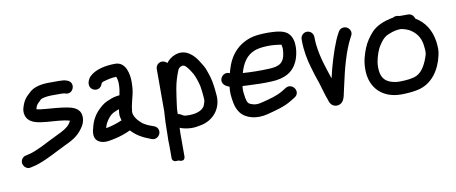

<svg xmlns="http://www.w3.org/2000/svg" viewBox="-67 -827 3131 1317"><g transform="rotate(-10 1499.0 -168.0)"><path d="M374 -472H303C253.4 -472 200.6 -462.7 168.3 -433.6C163 -428.8 159.9 -424.6 153.3 -419.5C133.8 -403.2 117.4 -380.4 108.4 -355.2C103.5 -340.7 95.2 -324.4 97.1 -296.8C105.7 -219 190.9 -215.8 238.5 -210.1C297.5 -205.2 356.5 -203.7 399.6 -190.4C397.5 -184.7 393.3 -177.1 388 -170C369.6 -145.4 339.6 -128.7 296.4 -108.6C250.1 -86.6 217.1 -69 178.5 -49.7C143.6 -34.7 113.6 -18.6 77.7 -11.4L61.3 -7.6C36.1 -3.6 22.9 21.4 26.1 41.7C29.2 61 49.5 86.2 78.7 79.3L94.9 75.5C106.6 73.5 122.3 69.4 135.5 64.5C211.5 37.7 264.5 5 334.5 -28.3C384.3 -51 427.1 -73.7 459 -117C475.3 -138.2 495.5 -170.2 489.8 -211.1C483.2 -266.2 426.3 -277.4 395.5 -283.1C350.5 -291.4 294.2 -294.9 246.1 -298.9C229.7 -300.3 200.2 -302.8 186.7 -308.1L192.7 -326.1C197.1 -339.4 212.5 -352.1 229.7 -369.3C235 -374.7 271.6 -383 303 -383H372C377.8 -382.5 386.2 -382 392.3 -382C393.6 -381.7 396.1 -380.9 402 -379.3C455.4 -360.9 485.8 -442.8 430.8 -463.4C422.9 -466.4 411.2 -471 394 -471C384.7 -471 380.2 -472 374 -472Z M544 -50C552.4 -17.7 590.3 -2.4 627.3 -6.1C638.2 -6.9 656 -9.9 677.2 -14.5C720.8 -23.5 757.7 -36.8 793.3 -53.4C826.4 -16 870.5 8.9 921.1 27.4L930.7 31.2C960.5 43.1 986.7 18 990.2 -2.5C994.5 -27.5 981 -45.9 960.5 -52.9L950.2 -56.6C925 -65 902.1 -75.8 883.5 -89.6C859.9 -109.4 830.8 -141.7 830 -175C832.3 -200.5 836.7 -222.7 843.3 -248.9L851.2 -280.6C859.9 -312.4 863 -343.9 863 -381C863 -428.9 849.4 -521 773 -521C705.8 -521 633.4 -506.7 592.3 -465.7C579.7 -453.1 553.3 -409.3 585.1 -380.1C591.8 -373.9 600.6 -370.4 609.2 -369.2C639.1 -365.2 654.8 -389.1 659.2 -406.3C664.2 -410.7 666.4 -412.7 670.6 -414.2C699.2 -422.7 730.3 -430.8 764.6 -431.9C770.1 -418.5 774 -402.6 774 -382C774 -350.3 770.4 -329.2 764.7 -303.2C758.5 -302.4 752.2 -301.6 745.9 -300.8C718.2 -297.4 696.7 -286.9 675.5 -278.1C648.1 -266.8 625.8 -245.2 609.3 -228.7C580.2 -199.5 557.9 -159.3 547.8 -111.5C544.4 -101.2 537.1 -76.6 544 -50ZM744.8 -209.3C743.3 -201 741.8 -191 741.1 -179.6C740 -162.3 744.1 -146.3 749 -131.4C716 -117.5 674.8 -102.5 635.5 -96.8C638.7 -107.2 642.8 -120.6 647.2 -129.4C663.2 -158.7 683.6 -184.3 710.9 -196.1C724.9 -202.2 733.1 -206 744.8 -209.3Z M1136.4 -106.7C1136.7 -117 1137 -127 1137 -139.3C1137.6 -149.5 1139.8 -161.4 1140.8 -171.2C1145.1 -209.4 1150.9 -240 1156.7 -280C1166.1 -331.4 1176.7 -362.9 1193.8 -405.7C1199.8 -416.8 1209.4 -425.1 1224.7 -428C1230.8 -427.6 1239.6 -424.9 1241 -424C1256.9 -412.2 1274 -386.2 1290.3 -359.5C1302.2 -337.2 1315.7 -297.6 1322.4 -266.6L1326.8 -236C1329.5 -216.8 1330.4 -198.3 1332.1 -177.6C1333.5 -164.7 1328.1 -150.4 1323.5 -137.4C1309.5 -98.3 1254.3 -81.5 1186.1 -86.9C1175 -88.2 1169.3 -92.1 1155.8 -100.5C1149.2 -104.3 1143.3 -106.1 1136.4 -106.7ZM1042 94V184C1042 200 1055.3 209.7 1068.3 209L1086.1 208C1086.1 208 1131 230.4 1131 184V21.6C1131.4 12.4 1132.1 -0.5 1132.6 -11.8C1154.4 -2.5 1178.2 2 1207.4 3.9C1235.2 5.7 1263.2 -0.8 1282.9 -4.5C1362.1 -21.2 1427.9 -88.6 1420.9 -186C1416.6 -233.9 1413.1 -277.4 1399.8 -321.5L1386.7 -360.9C1375.5 -394.5 1362.6 -411.1 1347.3 -436C1324.5 -473.5 1269.4 -540.3 1189.9 -511C1162.5 -500.9 1142.1 -484.3 1126.9 -463.7C1119.4 -472.4 1106.4 -480 1092 -480C1067.7 -480 1048 -460.3 1048 -436V-143C1044.2 -93 1042 -39.5 1042 18V23.3C1041.4 34.9 1041 48.2 1041 59C1041 71 1042 82.7 1042 94Z M1624.4 -306.4C1643.9 -375.1 1675 -422.5 1731.6 -444.7C1772 -460.6 1844.4 -463.6 1902.5 -454.2C1911.1 -453.2 1914.5 -452.8 1919.1 -451.9C1924.5 -428.1 1924.8 -422.1 1921.2 -393.2C1913 -330.6 1883.9 -305.9 1805.1 -304C1743.3 -301.2 1683.4 -302.1 1624.4 -306.4ZM1606.8 -218.8C1615.4 -218.1 1629.8 -217.4 1642 -217C1697.4 -214.2 1748.5 -212.4 1808.1 -215C1899.8 -218.8 1959.4 -249.9 1991.7 -319.5C2012.7 -364.9 2032.5 -467 1981.6 -515.7C1950.8 -547.5 1883.8 -547.8 1842.3 -549C1788.7 -549 1741.6 -545.5 1698 -527.6C1646.9 -506.7 1607.4 -472.9 1577.7 -425.1C1558.3 -393.4 1546.7 -357.8 1536.6 -320.5C1492.1 -344 1444.8 -281.8 1488 -245.8C1496 -239.1 1504.2 -234.8 1518.6 -229.7C1513.5 -189 1517 -161.6 1524.4 -118.6C1529.7 -90 1539.5 -65.4 1555.1 -44.8C1591.5 2.5 1666.3 20.9 1742.3 1.2C1804.1 -15.2 1861.4 -28.4 1913 -59.7L1944.1 -78.7C1995.7 -110.3 1946.7 -183.2 1898.3 -155.5L1867 -136.4C1827 -112.4 1779.6 -100.2 1719.7 -85.2C1693 -77.9 1672.7 -77.9 1656.1 -83C1624 -92.3 1619.1 -98.9 1611.6 -134.4C1605.7 -173.6 1602.8 -186.3 1606.8 -218.8Z M2151 -456V-464C2151 -488.1 2131.7 -509 2106.5 -509C2081.3 -509 2062 -488.1 2062 -464V-456C2062 -387.1 2074.4 -320.7 2092 -262.9C2102.7 -225.4 2115.6 -181.9 2128.5 -148.5C2140.6 -111.8 2151.7 -63.9 2167.8 -23.7C2169.2 -20.1 2176 21.7 2216.2 25.4C2224.9 26.2 2233.6 24.9 2241.3 21.7C2268.1 10.3 2274.3 -16.1 2278.2 -29.5C2284.7 -55.7 2289 -75.4 2295.5 -106.9C2317.7 -211.9 2350.7 -335.7 2394 -416.1L2400.9 -428.9C2415.4 -454.4 2399.8 -480.3 2381.7 -489.3C2364.8 -497.6 2337.2 -496.8 2323.1 -472.1L2316.3 -459.5C2310.8 -450.3 2303.4 -435.3 2296 -417.7C2267.1 -349.4 2236.2 -248.8 2217.7 -164.7C2192.5 -241.1 2165 -316.6 2154.8 -402.9C2153.6 -413.3 2152 -423.4 2152 -433C2152 -442.9 2151 -452.6 2151 -456Z M2747.7 -415C2765 -411.4 2783.6 -405.6 2796.8 -399.6C2840.9 -375.7 2874.2 -337.8 2881.1 -275.4C2883.8 -247.5 2886.2 -233.7 2881.8 -213.3C2864.4 -155.7 2837.4 -102.1 2795.6 -81.2C2768.4 -66.9 2719.9 -62 2669 -62C2655.1 -62 2639.1 -64.3 2621.8 -69.1C2571.2 -83.5 2545 -115.4 2545 -184.5C2545 -196.9 2545.9 -208.6 2547.6 -218.8C2555.5 -263.1 2569.9 -305.3 2590.6 -334.9C2607.6 -360.3 2621.7 -377.8 2644.8 -390.4C2674.7 -403.4 2697.6 -412.5 2732.9 -415ZM2810 -505H2760C2757.3 -505 2758.3 -505.1 2753.2 -504.6C2743.8 -507.1 2723.1 -513.5 2703.3 -501C2699 -500.5 2693.3 -499.6 2687.8 -498.5C2637.3 -487.2 2588.1 -468.2 2552.7 -431C2526.7 -402.1 2503.1 -369.4 2486.8 -329.2C2470.1 -285.9 2456 -243.7 2456 -184C2456 -54.6 2540.2 27 2669 27C2708.8 27 2749.2 23.5 2783 16.5C2887.7 -4.4 2946.2 -96.3 2967.3 -192.2C2975.7 -225.3 2972.9 -253.2 2969.8 -284.9C2958.2 -370 2917.4 -431.8 2854.1 -468.8C2849.2 -488.5 2833 -505 2810 -505Z"/></g></svg>

Font: Just Breathe
Style: Bd
Weight: 400
Foundry: Cannot Into Space Fonts
Version: Version 0.72